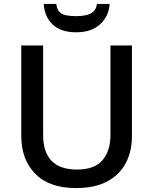

<svg xmlns="http://www.w3.org/2000/svg" viewBox="-20 -945 779 975"><path d="M650 -252Q650 -178 619.5 -118.5Q589 -59 526 -24.5Q463 10 366 10Q230 10 159 -62.5Q88 -135 88 -254V-714H199V-260Q199 -172 242 -128Q285 -84 371 -84Q460 -84 500.5 -131.5Q541 -179 541 -261V-714H650ZM537 -925Q532 -861 487.5 -821Q443 -781 367 -781Q289 -781 247.5 -820.5Q206 -860 202 -925H266Q269 -898 282 -884.5Q295 -871 317.5 -867Q340 -863 369 -863Q394 -863 416.5 -868Q439 -873 454 -886Q469 -899 472 -925Z"/></svg>

Font: Noto Sans Adlam Medium
Style: Regular
Weight: 500
Version: Version 3.001